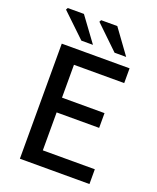

<svg xmlns="http://www.w3.org/2000/svg" viewBox="-154 -936 840 1027"><g transform="rotate(20 266.0 -422.5)"><path d="M86 0V-655H472V-571H186V-384H428V-300H186V-84H482V0ZM179 -706 45 -834 51 -845H143L245 -706ZM368 -706 235 -834 241 -845H333L434 -706Z"/></g></svg>

Font: Source Sans 3 Medium
Style: Regular
Weight: 500
Designer: Paul D. Hunt
Foundry: Adobe
Version: Version 3.052;hotconv 1.1.0;makeotfexe 2.6.0